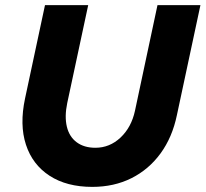

<svg xmlns="http://www.w3.org/2000/svg" viewBox="-20 -720 804 751"><path d="M341 11Q241 11 174 -32.5Q107 -76 81.5 -154Q56 -232 78 -335L156 -700H325L243 -317Q232 -264 241.5 -224.5Q251 -185 280 -163.5Q309 -142 353 -142Q409 -142 451.5 -182Q494 -222 508 -287L596 -700H764L672 -270Q654 -183 608 -120Q562 -57 494 -23Q426 11 341 11Z"/></svg>

Font: Red Hat Text
Style: Italic
Weight: 300
Italic angle: -12°
Designer: Pentagram, MCKL
Foundry: Pentagram, MCKL
Version: Version 1.023